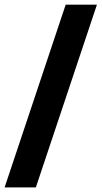

<svg xmlns="http://www.w3.org/2000/svg" viewBox="-29 -687 440 832"><path d="M-9 125 255.6 -666.7H391L126.4 125Z"/></svg>

Font: Afacad Flux Black
Style: Regular
Weight: 900
Designer: Kristian Moeller
Foundry: Dicotype
Version: Version 1.100